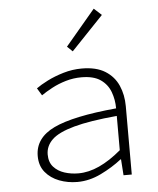

<svg xmlns="http://www.w3.org/2000/svg" viewBox="-54 -800 708 859"><g transform="rotate(-5 300.0 -371.0)"><path d="M259 12Q216 12 178 -2.5Q140 -17 116 -46Q92 -75 92 -119Q92 -200 178.5 -241.5Q265 -283 460 -301Q460 -340 447 -375Q434 -410 403 -431.5Q372 -453 317 -453Q281 -453 247 -443Q213 -433 184 -417.5Q155 -402 135 -388L115 -421Q134 -435 166.5 -451.5Q199 -468 239.5 -480Q280 -492 322 -492Q387 -492 427 -467Q467 -442 485.5 -400Q504 -358 504 -307V0H467L462 -72H460Q418 -39 365.5 -13.5Q313 12 259 12ZM267 -26Q313 -26 361 -48Q409 -70 460 -113V-267Q338 -256 267 -236.5Q196 -217 166.5 -188.5Q137 -160 137 -122Q137 -87 156 -66Q175 -45 204.5 -35.5Q234 -26 267 -26ZM289 -572 265 -595 399 -754 433 -723Z"/></g></svg>

Font: Source Code Pro ExtraLight Light
Style: Regular
Weight: 300
Monospace: yes
Version: Version 1.018;hotconv 1.0.116;makeotfexe 2.5.65601